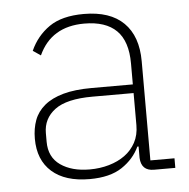

<svg xmlns="http://www.w3.org/2000/svg" viewBox="-44 -563 610 619"><g transform="rotate(-5 261.0 -254.0)"><path d="M431 0Q390 0 388 -42V-79H384Q366 -40 327 -14Q288 12 222 12Q143 12 100 -26Q57 -64 57 -133Q57 -166 67 -193Q77 -220 100.5 -239.5Q124 -259 161.5 -269.5Q199 -280 254 -280H387V-348Q387 -420 352 -454.5Q317 -489 248 -489Q141 -489 100 -399L75 -416Q96 -463 137 -491.5Q178 -520 249 -520Q334 -520 378 -476.5Q422 -433 422 -352V-31H500V0ZM225 -19Q258 -19 287.5 -27.5Q317 -36 339 -52Q361 -68 374 -92Q387 -116 387 -148V-252H254Q170 -252 132 -223.5Q94 -195 94 -148V-120Q94 -70 130.5 -44.5Q167 -19 225 -19Z"/></g></svg>

Font: IBM Plex Sans Thai ExtLt
Style: Regular
Weight: 200
Designer: Mike Abbink, Paul van der Laan, Pieter van Rosmalen, Ben Mitchell, Mark Frömberg
Foundry: Bold Monday
Version: Version 1.2